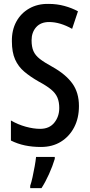

<svg xmlns="http://www.w3.org/2000/svg" viewBox="-20 -744 460 985"><path d="M385 -200Q385 -138 360.5 -91Q336 -44 292.5 -17Q249 10 190 10Q146 10 108 2Q70 -6 36 -23V-126Q72 -105 112 -94Q152 -83 186 -83Q233 -83 258.5 -114.5Q284 -146 284 -190Q284 -221 274.5 -243.5Q265 -266 242 -285Q219 -304 178 -326Q136 -350 105 -376Q74 -402 57.5 -439Q41 -476 41 -532Q40 -589 63.5 -632.5Q87 -676 130 -700.5Q173 -725 229 -724Q272 -724 310.5 -713.5Q349 -703 380 -686L350 -596Q288 -631 232 -631Q189 -631 165.5 -604.5Q142 -578 142 -537Q142 -504 151.5 -482Q161 -460 184 -442Q207 -424 249 -401Q317 -363 351 -316Q385 -269 385 -200ZM261 71Q250 108 231.5 149Q213 190 193 221H135V209Q141 192 147 164.5Q153 137 158 109Q163 81 165 61H261Z"/></svg>

Font: Noto Sans Ethiopic ExtraCondensed Medium
Style: Regular
Weight: 500
Width: 2
Designer: Monotype Design Team
Foundry: Monotype Imaging Inc.
Version: Version 2.102; ttfautohint (v1.8.4.7-5d5b)